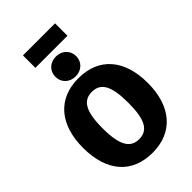

<svg xmlns="http://www.w3.org/2000/svg" viewBox="-321 -1206 1333 1333"><g transform="rotate(-45 345.0 -539.5)"><path d="M501 -975V-1097H186V-975ZM342 -930C282 -930 240 -888 240 -832C240 -777 282 -735 342 -735C402 -735 444 -777 444 -832C444 -888 402 -930 342 -930ZM345 -713C143 -713 27 -574 27 -348C27 -117 143 18 345 18C547 18 664 -122 664 -348C664 -579 547 -713 345 -713ZM345 -580C431 -580 471 -516 471 -348C471 -180 432 -115 345 -115C261 -115 219 -180 219 -348C219 -516 260 -580 345 -580Z"/></g></svg>

Font: Fira Sans ExtraBold
Style: Regular
Weight: 800
Designer: bBox Type GmbH & Carrois Corporate GbR & Edenspiekermann AG
Foundry: bBox Type GmbH & Carrois Corporate GbR & Edenspiekermann AG
Version: Version 4.300;PS 004.300;hotconv 1.0.88;makeotf.lib2.5.64775